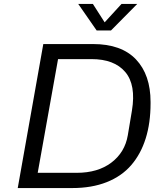

<svg xmlns="http://www.w3.org/2000/svg" viewBox="-20 -952 816 972"><path d="M469.2 -797.9 376 -932.1H450.2L509.8 -838.9L595.2 -932.1H674.8L542 -797.9ZM69.8 0 199.2 -729H451.2Q594.7 -729 668.5 -651.1Q742.2 -573.2 742.2 -436V-428.2Q742.2 -329.6 717.5 -251Q692.9 -172.4 644.5 -116.2Q596.2 -60.1 520.5 -30Q444.8 0 346.2 0ZM170.9 -77.1H368.2Q475.6 -77.1 543.9 -128.9Q612.3 -180.7 627 -267.1L647.9 -392.1Q669.4 -522.5 614 -587.6Q558.6 -652.8 442.9 -652.8H273.9Z"/></svg>

Font: Hubot Sans
Style: Italic
Weight: 400
Italic angle: -10°
Designer: Deni Anggara
Foundry: GitHub
Version: Version 1.001;gftools[0.9.31]